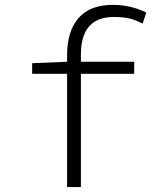

<svg xmlns="http://www.w3.org/2000/svg" viewBox="-20 -761 640 781"><path d="M252.9 0V-460.9H110.8V-503.9L252.9 -509.8V-536.1Q252.9 -634.3 299.6 -687.7Q346.2 -741.2 439 -741.2Q511.2 -741.2 575.2 -710L560.1 -665Q528.8 -681.2 503.7 -686.5Q478.5 -691.9 442.9 -691.9Q309.1 -691.9 309.1 -539.1V-509.8H525.9V-460.9H309.1V0Z"/></svg>

Font: Office Code Pro D Light
Style: Regular
Weight: 300
Designer: Nathan Rutzky & Paul D. Hunt
Foundry: Adobe Systems Incorporated
Version: Version 1.004;PS 001.004;hotconv 1.0.70;makeotf.lib2.5.58329